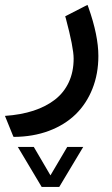

<svg xmlns="http://www.w3.org/2000/svg" viewBox="-46 -303 455 777"><path d="M122.1 452.6 27.8 294.4 25.9 291.5H29.3H89.8H90.8L91.3 292.5L158.2 406.7L225.6 292.5L226.1 291.5H227.1H287.6H291L289.1 294.4L194.3 452.6L193.8 453.6H192.9H123.5H122.6ZM5.9 244.6 -21 178.2 -25.9 166Q38.6 161.6 89.4 145Q140.1 128.4 176.5 100.1Q212.9 71.8 232.4 29.8Q252 -12.2 252 -65.9Q252 -110.4 220.2 -229.5L217.8 -236.8L225.1 -240.7L298.3 -278.3L308.1 -283.2L312 -272.9Q352.1 -159.2 352.1 -76.7Q352.1 -3.9 327.9 56.6Q303.7 117.2 259.8 159.9Q215.8 202.6 151.9 226.6Q87.9 250.5 10.3 251H8.8Z"/></svg>

Font: Samim WOL
Style: Medium-WOL
Weight: 500
Foundry: DejaVu fonts team - Redesigned by Saber Rastikerdar
Version: Version 4.0.0